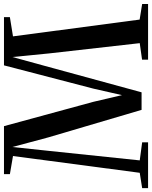

<svg xmlns="http://www.w3.org/2000/svg" viewBox="77 -866 783 990"><g transform="rotate(-90 469.0 -371.5)"><path d="M72.5 -43 159 -696.5 65.5 -712.5V-743H313L438.5 -282L473 -134.5L506.5 -282L626.5 -743H875V-712.5L776 -696.5L862.5 -43.5L943 -30.5V0H656V-31L741 -43L688 -511L669.5 -699.5L624 -533.5L487.5 -33.5H397L255.5 -513L205.5 -699.5L185.5 -511L136.5 -43L229.5 -30.5V0H-6.5V-30.5Z"/></g></svg>

Font: Merriweather 96pt Medium
Style: Regular
Weight: 500
Version: Version 2.100